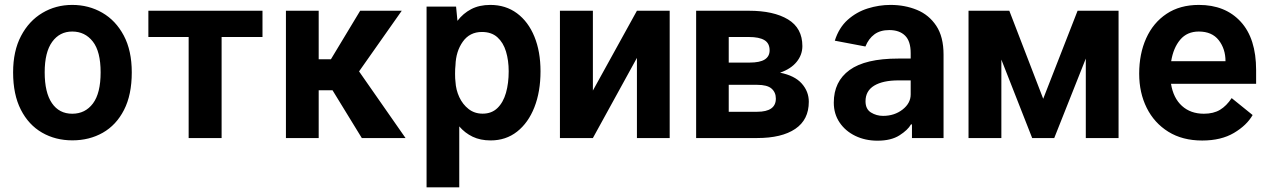

<svg xmlns="http://www.w3.org/2000/svg" viewBox="-20 -573 5267 797"><path d="M280.5 9.6Q210.2 9.6 154.5 -22.5Q98.7 -54.7 66.6 -117.5Q34.4 -180.4 34.4 -272.7Q34.4 -361.2 67.3 -423.7Q100.1 -486.2 155.9 -519.4Q211.6 -552.6 279.8 -552.6Q348.4 -552.6 404.5 -520.2Q460.6 -487.9 493.8 -425.4Q527 -362.9 527 -272.7Q527 -179.3 494.7 -116.5Q462.4 -53.6 406.6 -22Q350.9 9.6 280.5 9.6ZM279.8 -100.9Q333.8 -100.9 365.8 -143.5Q397.7 -186.1 397.7 -272.7Q397.7 -359.4 365.2 -400.7Q332.7 -442.1 279.8 -442.1Q227.6 -442.1 196.6 -399.3Q165.5 -356.5 165.5 -272.7Q165.5 -188.9 195.5 -144.9Q225.5 -100.9 279.8 -100.9Z M1069.6 -528.4V-419.4H899.9V0H763.1V-419.4H595.9V-528.4Z M1481.9 0 1360.4 -198.2H1302.9V0H1166.9V-528.4H1302.9V-327.1H1353.7L1475.1 -528.4H1647.7L1470.5 -276.6L1663.4 0Z M1750.7 204.5V-545.5H1873.2L1878.9 -486.5Q1902.3 -517.4 1935.9 -535Q1969.5 -552.6 2015.3 -552.6Q2079.2 -552.6 2126.1 -517.8Q2172.9 -483 2198.3 -421Q2223.7 -359 2223.7 -277Q2223.7 -192.5 2198.3 -127.8Q2172.9 -63.2 2126.4 -26.6Q2079.9 9.9 2016.7 9.9Q1974.1 9.9 1941.9 -5.5Q1909.8 -21 1886.4 -48.3V204.5ZM2091.6 -277Q2091.6 -322.1 2080.4 -359.2Q2069.2 -396.3 2044.7 -418.3Q2020.2 -440.3 1980.5 -440.3Q1929.7 -440.3 1901.1 -400Q1872.5 -359.7 1870.7 -302.2Q1869 -288.4 1869 -266.9Q1869 -245.4 1870.7 -233.7Q1872.5 -200.3 1886.5 -169.9Q1900.6 -139.6 1925.2 -120.4Q1949.9 -101.2 1983.3 -101.2Q2021 -101.2 2044.9 -124.5Q2068.9 -147.7 2080.3 -187.5Q2091.6 -227.3 2091.6 -277Z M2441.1 -197.1 2623.9 -528.4H2759.9V0H2623.9V-332.7L2441.1 0H2304.3V-528.4H2441.1Z M3122.9 0H2869.7V-528.4H3088.8Q3191.4 -528.4 3251.1 -492.4Q3310.7 -456.3 3310.7 -381.7Q3310.7 -345.5 3286.9 -316.2Q3263.1 -286.9 3218 -271.3Q3278.8 -259.2 3308.1 -226.2Q3337.4 -193.2 3337.4 -150.6Q3337.4 -76 3281.2 -38Q3225.1 0 3122.9 0ZM3005 -419.4V-313.2H3091.3Q3134.6 -313.2 3154.7 -326.2Q3174.7 -339.1 3174.7 -364Q3174.7 -393.5 3153.1 -406.4Q3131.4 -419.4 3088.8 -419.4ZM3200.6 -163.7Q3200.6 -189.6 3182.7 -205.3Q3164.8 -220.9 3122.9 -220.9H3005V-109H3122.9Q3200.6 -109 3200.6 -163.7Z M3765.6 0V-56.5H3761.4Q3748.6 -33.4 3713.8 -11.2Q3679 11 3622.5 11Q3571.7 11 3530.5 -8.9Q3489.3 -28.8 3465.2 -64.5Q3441.1 -100.1 3441.1 -147Q3441.1 -234.7 3506.6 -282.3Q3572.1 -329.9 3708.8 -329.9H3760.3V-352.6Q3760.3 -402.3 3736.9 -425.2Q3713.4 -448.2 3671.5 -448.2Q3633.9 -448.2 3609.7 -430.4Q3585.6 -412.6 3572.4 -380L3445.3 -404.1Q3462.4 -458.1 3498.9 -490.8Q3535.5 -523.4 3582.2 -538Q3628.9 -552.6 3676.5 -552.6Q3736.2 -552.6 3786.2 -532Q3836.3 -511.4 3866.5 -465.9Q3896.7 -420.5 3896.7 -346.2V0ZM3760.3 -239.3H3709.5Q3644.9 -239.3 3608.8 -217.5Q3572.8 -195.7 3572.8 -152.7Q3572.8 -120 3595.5 -106Q3618.3 -92 3645.6 -92Q3692.8 -92 3726.6 -118.3Q3760.3 -144.5 3760.3 -181.1Z M4310.4 -163 4453.1 -528.4H4623.2V0H4487.2V-329.9L4356.2 0H4264.6L4136.7 -325.6V0H4000.4V-528.4H4169.7Z M4970.5 10.3Q4888.5 10.3 4829.9 -26.1Q4771.3 -62.5 4740.1 -125.2Q4708.8 -187.9 4708.8 -267Q4708.8 -349.8 4737.9 -414.2Q4767 -478.7 4822.4 -515.6Q4877.8 -552.6 4956.7 -552.6Q5066.1 -552.6 5130.1 -483Q5194.2 -413.4 5194.2 -282V-225.1H4840.9Q4850.5 -165.8 4886.4 -133.3Q4922.2 -100.9 4977.3 -100.9Q5017.4 -100.9 5044.4 -117.2Q5071.4 -133.5 5092.7 -165.8L5179.7 -95.5Q5155.5 -52.9 5102.3 -21.3Q5049 10.3 4970.5 10.3ZM4956.3 -442.1Q4907.7 -442.1 4879.1 -408.2Q4850.5 -374.3 4841.6 -318.9H5067.1Q5067.1 -370 5039.1 -406.1Q5011 -442.1 4956.3 -442.1Z"/></svg>

Font: Interface
Style: Bold
Weight: 700
Designer: Rasmus Andersson
Foundry: rsms
Version: Version 1.8